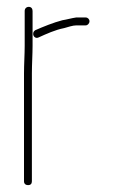

<svg xmlns="http://www.w3.org/2000/svg" viewBox="-20 -508 331 560"><path d="M241 -446C241 -452 236 -457 230 -457H202C188 -455 175 -451 162 -449C135 -442 106 -430 83 -420C70 -412 79 -392 93 -399C115 -409 141 -421 167 -426C178 -429 192 -434 203 -434H230C236 -434 241 -440 241 -446ZM52 -476V-374C52 -350 50 -320 50 -294V21C50 28 55 32 62 32C69 32 73 28 73 21V-294C73 -319 75 -351 75 -374V-476C75 -483 71 -488 64 -488C57 -488 52 -483 52 -476Z"/></svg>

Font: Electronic
Style: ExLt
Weight: 200
Version: Version 1.011